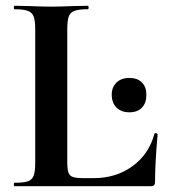

<svg xmlns="http://www.w3.org/2000/svg" viewBox="-20 -645 585 665"><path d="M270 -28H304Q382 -28 439 -69.5Q496 -111 515 -182Q515 -184 519 -184Q521 -184 523.5 -182.5Q526 -181 526 -180Q517 -81 517 -15Q517 -7 513.5 -3.5Q510 0 502 0H30Q28 0 28 -6Q28 -12 30 -12Q62 -12 76.5 -17Q91 -22 96.5 -36.5Q102 -51 102 -81V-544Q102 -574 96.5 -588Q91 -602 76 -607.5Q61 -613 30 -613Q28 -613 28 -619Q28 -625 30 -625L81 -624Q127 -622 157 -622Q187 -622 233 -624L284 -625Q287 -625 287 -619Q287 -613 284 -613Q253 -613 238 -607.5Q223 -602 218 -587.5Q213 -573 213 -543V-85Q213 -59 217 -47.5Q221 -36 232.5 -32Q244 -28 270 -28ZM367 -317Q367 -343 383.5 -359Q400 -375 428 -375Q456 -375 471.5 -359.5Q487 -344 487 -317Q487 -288 471.5 -272Q456 -256 428 -256Q400 -256 383.5 -272.5Q367 -289 367 -317Z"/></svg>

Font: Cormorant Garamond
Style: Bold
Weight: 700
Designer: Christian Thalmann (Catharsis Fonts)
Foundry: Catharsis Fonts
Version: Version 4.000